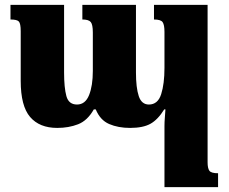

<svg xmlns="http://www.w3.org/2000/svg" viewBox="-20 -512 941 788"><path d="M612 -492H832V154Q832 179 839.5 189Q847 199 875 199V256H655V6Q655 -11 656.5 -28.5Q658 -46 659 -63H654Q628 -21 597.5 -4Q567 13 514 13Q465 13 428 -3Q391 -19 373 -63H365Q339 -17 300.5 -2Q262 13 215 13Q142 13 103.5 -32Q65 -77 65 -180V-384Q65 -415 57.5 -423.5Q50 -432 23 -432V-492H243V-215Q243 -152 252.5 -117.5Q262 -83 296 -83Q330 -83 345.5 -121.5Q361 -160 361 -221V-379Q361 -411 352.5 -421.5Q344 -432 318 -432V-492H538V-215Q538 -152 549.5 -117.5Q561 -83 591 -83Q628 -83 641.5 -125.5Q655 -168 655 -233V-381Q655 -410 647.5 -421Q640 -432 612 -432Z"/></svg>

Font: Noto Serif Armenian SemiCondensed Black
Style: Regular
Weight: 900
Width: 4
Designer: Monotype Design Team
Foundry: Monotype Imaging Inc.
Version: Version 2.008; ttfautohint (v1.8.4.7-5d5b)